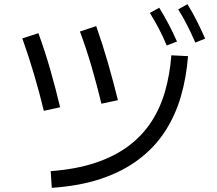

<svg xmlns="http://www.w3.org/2000/svg" viewBox="-20 -860 1040 920"><path d="M881 -591Q873 -487 846 -395.5Q819 -304 769.5 -228.5Q720 -153 644.5 -96Q569 -39 466 -4Q363 31 228 40L223 -40Q344 -49 436 -79.5Q528 -110 594.5 -159.5Q661 -209 704.5 -275.5Q748 -342 771 -422.5Q794 -503 801 -595ZM190 -329Q169 -416 143.5 -502.5Q118 -589 87 -676L164 -701Q196 -613 221.5 -524Q247 -435 268 -346ZM466 -363Q445 -450 420 -536.5Q395 -623 363 -709L441 -735Q472 -647 497.5 -558Q523 -469 545 -380ZM779 -642Q760 -687 740 -725Q720 -763 698 -798L743 -823Q767 -784 788.5 -743Q810 -702 828 -661ZM916 -656Q896 -702 876 -741Q856 -780 834 -815L878 -840Q903 -800 924 -758Q945 -716 963 -675Z"/></svg>

Font: Murecho Thin
Style: Regular
Weight: 400
Version: Version 1.010